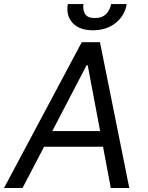

<svg xmlns="http://www.w3.org/2000/svg" viewBox="-40 -938 736 958"><path d="M72.4 0H-19.9L367.9 -727.3H458.8L605.1 0H512.8L474.1 -206H180ZM220.9 -284.1H459.5L397.7 -612.2H392ZM514.2 -917.6H592.3Q582.7 -860.1 537.1 -823.5Q491.5 -786.9 423.3 -786.9Q356.2 -786.9 322.4 -823.5Q288.7 -860.1 298.3 -917.6H376.4Q372.2 -889.9 384.1 -869Q396 -848 433.2 -848Q470.5 -848 490.2 -869Q509.9 -889.9 514.2 -917.6Z"/></svg>

Font: Inter UI
Style: Italic
Weight: 400
Italic angle: -9.39999°
Designer: Rasmus Andersson
Foundry: rsms
Version: 3.2;8d6f07862